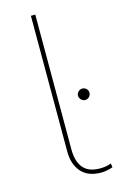

<svg xmlns="http://www.w3.org/2000/svg" viewBox="-116 -791 521 843"><g transform="rotate(-15 144.5 -369.5)"><path d="M236 3Q176 3 145.5 -32Q115 -67 115 -124V-742H135V-129Q135 -74 159.5 -45Q184 -16 235 -16Q251 -16 264 -18.5Q277 -21 286 -25L289 -7Q278 -3 264 0Q250 3 236 3ZM250 -323Q240 -323 232 -331Q224 -339 224 -349Q224 -360 232 -367.5Q240 -375 250 -375Q261 -375 268.5 -367.5Q276 -360 276 -349Q276 -339 268.5 -331Q261 -323 250 -323Z"/></g></svg>

Font: Montserrat Alternates Thin
Style: Regular
Weight: 100
Designer: Julieta Ulanovsky
Foundry: Julieta Ulanovsky
Version: Version 9.000